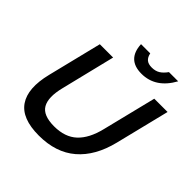

<svg xmlns="http://www.w3.org/2000/svg" viewBox="-258 -1241 1461 1461"><g transform="rotate(45 472.0 -511.0)"><path d="M943.8 -810.1 835.9 -373Q790 -186.5 675.5 -88.4Q561 9.8 377.9 9.8Q194.3 9.8 127.4 -88.1Q60.5 -186 106.9 -373L214.8 -810.1H357.9L251 -374Q219.2 -247.6 255.4 -184.8Q291.5 -122.1 410.2 -122.1Q526.9 -122.1 594.5 -185.1Q662.1 -248 692.9 -374L800.8 -810.1ZM736.8 -1032.2H835.9Q749.5 -875 597.2 -875Q443.8 -875 436 -1032.2H535.2Q542 -998 561.8 -981Q581.5 -963.9 619.1 -963.9Q657.7 -963.9 685.1 -980.7Q712.4 -997.6 736.8 -1032.2Z"/></g></svg>

Font: Sinkin Sans 600 SemiBold Italic
Style: Regular
Weight: 600
Italic angle: -112°
Designer: Keith Bates
Foundry: K-Type
Version: Sinkin Sans (version 1.0)  by Keith Bates   •   © 2014   www